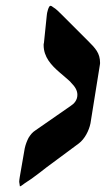

<svg xmlns="http://www.w3.org/2000/svg" viewBox="-20 -696 364 660"><path d="M51 -56C56 -59 61 -63 65 -66L89 -82C110 -97 130 -113 139 -120L251 -203C271 -218 286 -247 291 -272L322 -465C323 -472 324 -476 324 -479C324 -514 308 -530 281 -557C252 -586 223 -615 194 -644C183 -655 172 -666 163 -671C160 -674 156 -676 153 -676C147 -676 141 -650 141 -645L131 -548C130 -547 130 -544 130 -541C130 -500 156 -472 185 -447L206 -429C213 -422 220 -418 225 -411C237 -399 246 -386 246 -370C246 -351 234 -339 223 -332C183 -304 142 -276 102 -248C91 -241 85 -233 78 -222C73 -212 68 -200 65 -186L48 -88C47 -81 46 -76 46 -71C46 -69 47 -65 48 -58V-56Z"/></svg>

Font: Bangerz
Style: Regular
Weight: 400
Designer: vernon adams
Foundry: Vernon Adams
Version: Version 2.10;December 28, 2023;FontCreator 13.0.0.2683 64-bi